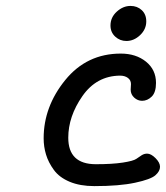

<svg xmlns="http://www.w3.org/2000/svg" viewBox="-20 -631 566 655"><path d="M128.9 -159.2Q128.9 -267.1 202.4 -357.7Q275.9 -448.2 392.1 -448.2Q443.8 -448.2 478 -420.7Q512.2 -393.1 512.2 -348.1Q512.2 -315.9 497.6 -301.5Q482.9 -287.1 464.8 -287.1Q449.7 -287.1 437.7 -298.1Q425.8 -309.1 425.8 -325.2Q425.8 -329.1 426.3 -335Q426.8 -340.8 426.8 -344.2Q426.8 -357.4 416.3 -365.2Q405.8 -373 389.2 -373Q309.1 -372.1 261 -303Q212.9 -233.9 212.9 -161.1Q212.9 -71.3 306.2 -70.8Q363.3 -70.8 399.2 -76.4Q435.1 -82 445.1 -89.1Q455.1 -96.2 463.6 -101.6Q472.2 -106.9 481.9 -106.9Q495.1 -106.9 510.5 -91.6Q525.9 -76.2 525.9 -62Q525.9 -46.9 510 -33Q494.1 -19 440.7 -7.6Q387.2 3.9 301.8 3.9Q252.9 3.9 217.5 -11Q182.1 -25.9 163.6 -51.5Q145 -77.1 137 -103.8Q128.9 -130.4 128.9 -159.2ZM356.9 -543.9Q356.9 -571.8 378.4 -591.3Q399.9 -610.8 425.3 -610.8Q448.2 -610.8 463.6 -596.4Q479 -582 479 -558.1Q479 -531.2 458 -511.2Q437 -491.2 411.1 -491.2Q389.2 -491.2 373 -506.1Q356.9 -521 356.9 -543.9Z"/></svg>

Font: CMU Typewriter Text
Style: BoldItalic
Weight: 700
Italic angle: -14.04°
Version: Version 0.7.0